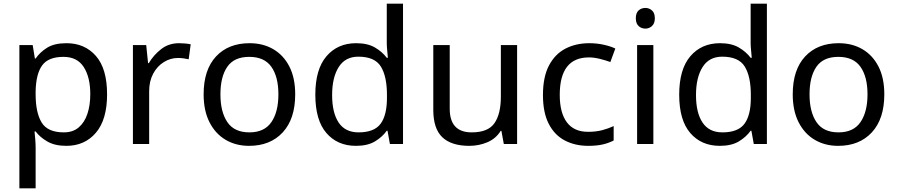

<svg xmlns="http://www.w3.org/2000/svg" viewBox="-20 -780 4864 1040"><path d="M340 -546Q439 -546 499.5 -477Q560 -408 560 -269Q560 -132 499.5 -61Q439 10 339 10Q277 10 236.5 -13.5Q196 -37 173 -68H167Q169 -51 171 -25Q173 1 173 20V240H85V-536H157L169 -463H173Q197 -498 236 -522Q275 -546 340 -546ZM324 -472Q242 -472 208.5 -426Q175 -380 173 -286V-269Q173 -170 205.5 -116.5Q238 -63 326 -63Q375 -63 406.5 -90Q438 -117 453.5 -163.5Q469 -210 469 -270Q469 -362 433.5 -417Q398 -472 324 -472Z M950 -546Q965 -546 982.5 -544.5Q1000 -543 1013 -540L1002 -459Q989 -462 973.5 -464Q958 -466 944 -466Q903 -466 867 -443.5Q831 -421 809.5 -380.5Q788 -340 788 -286V0H700V-536H772L782 -438H786Q812 -482 853 -514Q894 -546 950 -546Z M1579 -269Q1579 -136 1511.5 -63Q1444 10 1329 10Q1258 10 1202.5 -22.5Q1147 -55 1115 -117.5Q1083 -180 1083 -269Q1083 -402 1150 -474Q1217 -546 1332 -546Q1405 -546 1460.5 -513.5Q1516 -481 1547.5 -419.5Q1579 -358 1579 -269ZM1174 -269Q1174 -174 1211.5 -118.5Q1249 -63 1331 -63Q1412 -63 1450 -118.5Q1488 -174 1488 -269Q1488 -364 1450 -418Q1412 -472 1330 -472Q1248 -472 1211 -418Q1174 -364 1174 -269Z M1908 10Q1808 10 1748 -59.5Q1688 -129 1688 -267Q1688 -405 1748.5 -475.5Q1809 -546 1909 -546Q1971 -546 2010.5 -523Q2050 -500 2075 -467H2081Q2080 -480 2077.5 -505.5Q2075 -531 2075 -546V-760H2163V0H2092L2079 -72H2075Q2051 -38 2011 -14Q1971 10 1908 10ZM1922 -63Q2007 -63 2041.5 -109.5Q2076 -156 2076 -250V-266Q2076 -366 2043 -419.5Q2010 -473 1921 -473Q1850 -473 1814.5 -416.5Q1779 -360 1779 -265Q1779 -169 1814.5 -116Q1850 -63 1922 -63Z M2781 -536V0H2709L2696 -71H2692Q2666 -29 2620 -9.5Q2574 10 2522 10Q2425 10 2376 -36.5Q2327 -83 2327 -185V-536H2416V-191Q2416 -63 2535 -63Q2624 -63 2658.5 -113Q2693 -163 2693 -257V-536Z M3166 10Q3095 10 3039.5 -19Q2984 -48 2952.5 -109Q2921 -170 2921 -265Q2921 -364 2954 -426Q2987 -488 3043.5 -517Q3100 -546 3172 -546Q3213 -546 3251 -537.5Q3289 -529 3313 -517L3286 -444Q3262 -453 3230 -461Q3198 -469 3170 -469Q3012 -469 3012 -266Q3012 -169 3050.5 -117.5Q3089 -66 3165 -66Q3209 -66 3242.5 -75Q3276 -84 3304 -97V-19Q3277 -5 3244.5 2.5Q3212 10 3166 10Z M3476 -737Q3496 -737 3511.5 -723.5Q3527 -710 3527 -681Q3527 -653 3511.5 -639Q3496 -625 3476 -625Q3454 -625 3439 -639Q3424 -653 3424 -681Q3424 -710 3439 -723.5Q3454 -737 3476 -737ZM3519 -536V0H3431V-536Z M3879 10Q3779 10 3719 -59.5Q3659 -129 3659 -267Q3659 -405 3719.5 -475.5Q3780 -546 3880 -546Q3942 -546 3981.5 -523Q4021 -500 4046 -467H4052Q4051 -480 4048.5 -505.5Q4046 -531 4046 -546V-760H4134V0H4063L4050 -72H4046Q4022 -38 3982 -14Q3942 10 3879 10ZM3893 -63Q3978 -63 4012.5 -109.5Q4047 -156 4047 -250V-266Q4047 -366 4014 -419.5Q3981 -473 3892 -473Q3821 -473 3785.5 -416.5Q3750 -360 3750 -265Q3750 -169 3785.5 -116Q3821 -63 3893 -63Z M4770 -269Q4770 -136 4702.5 -63Q4635 10 4520 10Q4449 10 4393.5 -22.5Q4338 -55 4306 -117.5Q4274 -180 4274 -269Q4274 -402 4341 -474Q4408 -546 4523 -546Q4596 -546 4651.5 -513.5Q4707 -481 4738.5 -419.5Q4770 -358 4770 -269ZM4365 -269Q4365 -174 4402.5 -118.5Q4440 -63 4522 -63Q4603 -63 4641 -118.5Q4679 -174 4679 -269Q4679 -364 4641 -418Q4603 -472 4521 -472Q4439 -472 4402 -418Q4365 -364 4365 -269Z"/></svg>

Font: Noto Sans Nabataean
Style: Regular
Weight: 400
Designer: Monotype Design Team
Foundry: Monotype Imaging Inc.
Version: Version 2.001; ttfautohint (v1.8.4.7-5d5b)